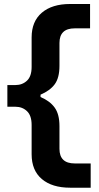

<svg xmlns="http://www.w3.org/2000/svg" viewBox="-20 -794 486 938"><path d="M322.5 123Q234.5 123 184.5 80.8Q134.5 38.5 134.5 -40.5V-183.5Q134.5 -229.5 111.8 -251Q89 -272.5 55.5 -272.5H16V-378.5H55.5Q89 -378.5 111.8 -399.8Q134.5 -421 134.5 -467V-611Q134.5 -689.5 184.5 -732Q234.5 -774.5 322.5 -774.5H420V-655.5H345Q270.5 -655.5 270.5 -584V-472.5Q270.5 -413.5 247.2 -382.2Q224 -351 178 -331.5V-320Q224 -300.5 247.2 -268.2Q270.5 -236 270.5 -178V-67Q270.5 4.5 345 4.5H423V123Z"/></svg>

Font: Commissioner
Style: Bold
Weight: 700
Designer: Kostas Bartsokas
Foundry: Kostas Bartsokas
Version: Version 1.000; ttfautohint (v1.8.3)